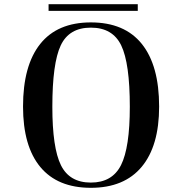

<svg xmlns="http://www.w3.org/2000/svg" viewBox="-20 -877 870 917"><path d="M414 -770Q254 -770 172 -667Q90 -564 90 -368Q90 -179 172.5 -79.5Q255 20 414 20Q573 20 656.5 -80Q740 -180 740 -368Q740 -564 657.5 -667Q575 -770 414 -770ZM600 -367Q600 -172 558 -88.5Q516 -5 414 -5Q312 -5 271 -88Q230 -171 230 -367Q230 -575 270 -660Q310 -745 414 -745Q518 -745 559 -660Q600 -575 600 -367ZM638 -825H212V-857H638Z"/></svg>

Font: Solide Mirage
Style: Etroit
Weight: 400
Designer: Jérémy Landes
Foundry: Velvetyne Type Foundry
Version: Version 1.1